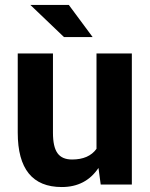

<svg xmlns="http://www.w3.org/2000/svg" viewBox="-20 -744 604 774"><path d="M353.5 -594.5H238L102.5 -724H257.5ZM229 10Q51.5 10 51.5 -209.5V-528.5H193.5V-208.5Q193.5 -152 211.8 -126.5Q230 -101 270.5 -101Q338 -101 369 -144V-528.5H511.5V0H386L377 -67Q325.5 10 229 10Z"/></svg>

Font: Roberto Sans
Style: Bold
Weight: 700
Designer: Google (font) & Cristiano Sobral (main changes)
Version: Version 1.000;October 12, 2021;FontCreator 14.0.0.2814 64-bi